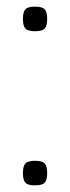

<svg xmlns="http://www.w3.org/2000/svg" viewBox="-20 -556 210 578"><path d="M49 -35Q49 -56 56.5 -64Q64 -72 85 -72Q107 -72 114.5 -64Q122 -56 122 -35Q122 -14 114.5 -6Q107 2 85 2Q64 2 56.5 -6Q49 -14 49 -35ZM49 -499Q49 -520 56.5 -528Q64 -536 85 -536Q107 -536 114.5 -528Q122 -520 122 -499Q122 -478 114.5 -470Q107 -462 85 -462Q64 -462 56.5 -470Q49 -478 49 -499Z"/></svg>

Font: Georama ExtraCondensed Thin Light
Style: Regular
Weight: 300
Version: Version 1.001